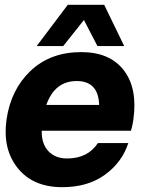

<svg xmlns="http://www.w3.org/2000/svg" viewBox="-20 -771 620 796"><path d="M242 -580H132L261 -751H412L495 -580H384L328 -688ZM533 -276Q530 -252 523 -229H153Q152 -175 180.5 -144.5Q209 -114 258 -114Q344 -114 386 -178H512Q486 -98 415 -46.5Q344 5 238 5Q117 5 53.5 -74Q-10 -153 7 -275Q25 -400 107 -477.5Q189 -555 317 -555Q435 -555 493 -480Q551 -405 533 -276ZM298 -435Q207 -435 172 -336H391Q388 -435 298 -435Z"/></svg>

Font: Oakes Grotesk Bold
Style: Italic
Weight: 700
Italic angle: -8°
Designer: Samuel Oakes
Foundry: Samuel Oakes
Version: Version 1.000;PS 001.000;hotconv 1.0.88;makeotf.lib2.5.64775